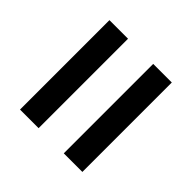

<svg xmlns="http://www.w3.org/2000/svg" viewBox="-56 -735 712 712"><g transform="rotate(-45 300.0 -378.5)"><path d="M65.5 -215.5V-313H534.5V-215.5ZM65.5 -445V-542.5H534.5V-445Z"/></g></svg>

Font: Spline Sans Mono Medium
Style: Regular
Weight: 500
Monospace: yes
Version: Version 1.004